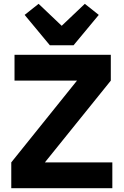

<svg xmlns="http://www.w3.org/2000/svg" viewBox="-20 -985 647 1005"><path d="M568 0H39V-135L383 -563H56V-698H560V-563L215 -135H568ZM241 -748 109 -907 182 -965 303 -850 424 -965 497 -907 365 -748Z"/></svg>

Font: IBM Plex Sans Devanagari
Style: Bold
Weight: 700
Designer: Mike Abbink, Paul van der Laan, Pieter van Rosmalen, Erin McLaughlin
Foundry: Bold Monday
Version: Version 1.1